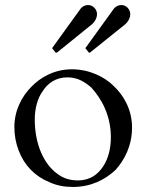

<svg xmlns="http://www.w3.org/2000/svg" viewBox="-20 -729 580 762"><path d="M37 -225C37 -192 43 -160 54 -132C76 -73 119 -29 176 -6C204 7 235 13 269 13C343 13 398 -17 438 -54C474 -94 504 -150 504 -223C504 -294 471 -350 432 -387C395 -424 335 -454 265 -454C196 -454 140 -422 104 -384C68 -348 37 -292 37 -225ZM118 -255C118 -298 129 -340 150 -368C168 -397 201 -422 247 -422C290 -422 317 -403 342 -382C384 -336 420 -270 420 -184C420 -138 409 -98 389 -68C369 -38 339 -13 289 -13C259 -13 233 -21 212 -36C153 -76 118 -158 118 -255ZM330 -709C312 -709 301 -698 293 -685L189 -541C188 -540 187 -539 187 -538C187 -537 188 -536 189 -535C193 -530 197 -525 201 -520H203C204 -520 206 -520 207 -521L338 -627C351 -636 365 -653 365 -673C365 -692 349 -709 330 -709ZM462 -709C444 -709 433 -698 425 -685L321 -541C320 -540 319 -539 319 -538C319 -537 320 -536 321 -535C325 -530 329 -525 333 -520H335C336 -520 337 -520 338 -521L470 -627C483 -636 497 -653 497 -673C497 -692 481 -709 462 -709Z"/></svg>

Font: fbb
Style: Regular
Weight: 400
Designer: David J. Perry, Michael Sharpe
Version: Version 1.045